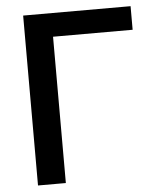

<svg xmlns="http://www.w3.org/2000/svg" viewBox="-52 -774 686 819"><g transform="rotate(-5 290.5 -364.0)"><path d="M537.6 -727.5V-626.5H196.8V0H77.6V-727.5Z"/></g></svg>

Font: Inter
Style: 540
Weight: 540
Designer: Rasmus Andersson
Foundry: rsms
Version: Version 4.001;git-66647c0bb